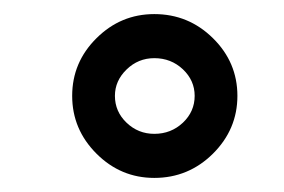

<svg xmlns="http://www.w3.org/2000/svg" viewBox="-20 -835 405 274"><path d="M200.2 -814.9Q249 -814.9 283.9 -780.5Q318.8 -746.1 318.8 -698.2Q318.8 -650.4 283.9 -615.7Q249 -581.1 200.2 -581.1Q152.3 -581.1 117.7 -615.7Q83 -650.4 83 -698.2Q83 -746.1 117.7 -780.5Q152.3 -814.9 200.2 -814.9ZM144 -698.2Q144 -675.8 160.6 -659.9Q177.2 -644 200.2 -644Q224.1 -644 241 -659.9Q257.8 -675.8 257.8 -698.2Q257.8 -720.2 241 -736.1Q224.1 -752 200.2 -752Q177.2 -752 160.6 -735.8Q144 -719.7 144 -698.2Z"/></svg>

Font: Montserrat Semi Bold
Style: Regular
Weight: 600
Designer: Julieta Ulanovsky
Foundry: Julieta Ulanovsky
Version: Version 3.001;PS 003.001;hotconv 1.0.70;makeotf.lib2.5.58329